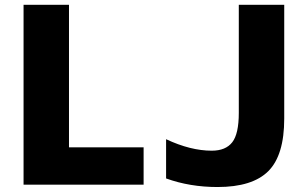

<svg xmlns="http://www.w3.org/2000/svg" viewBox="-20 -752 1248 784"><path d="M261.7 -732.4V-150.4H566.4V2H76.2V-732.4ZM658.2 -23.4V-183.6Q757.8 -136.7 844.7 -136.7Q901.4 -136.7 928.2 -170.9Q955.1 -205.1 955.1 -291V-732.4H1140.6V-267.6Q1140.6 -118.2 1075.7 -53.2Q1010.7 11.7 868.2 11.7Q754.9 11.7 658.2 -23.4Z"/></svg>

Font: Gen Shin Gothic Heavy
Style: Bold
Weight: 900
Designer: [Source Han Sans]
Ryoko NISHIZUKA  (kana & ideographs); Paul D. Hunt (Latin, Greek & Cyrillic); Wenlong ZHANG  (bopomofo
Version: Version 1.002.20150607